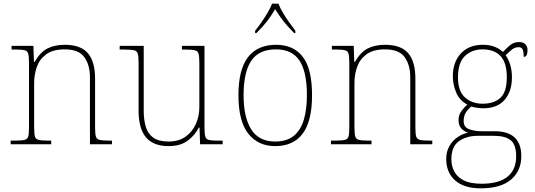

<svg xmlns="http://www.w3.org/2000/svg" viewBox="-20 -786 2912 1046"><path d="M38 0V-20H61Q98 -20 114 -24Q130 -28 134 -43.5Q138 -59 138 -94V-442Q138 -477 134 -492.5Q130 -508 115.5 -512Q101 -516 71 -516H43V-536H162L165 -449H169Q199 -502 238.5 -522Q278 -542 333 -542Q419 -542 458.5 -496.5Q498 -451 498 -357V-94Q498 -59 502 -43.5Q506 -28 522.5 -24Q539 -20 575 -20H590V0H470V-365Q470 -432 439.5 -474.5Q409 -517 333 -517Q268 -517 231.5 -490Q195 -463 180.5 -421Q166 -379 166 -334V-94Q166 -59 170 -43.5Q174 -28 190.5 -24Q207 -20 243 -20H259V0Z M898 10Q816 10 775.5 -37.5Q735 -85 735 -184V-442Q735 -477 731 -492.5Q727 -508 711 -512Q695 -516 658 -516H632V-536H763V-181Q763 -134 774 -96Q785 -58 814.5 -36.5Q844 -15 898 -15Q954 -15 991 -41.5Q1028 -68 1047 -110.5Q1066 -153 1066 -202V-442Q1066 -477 1062 -492.5Q1058 -508 1042 -512Q1026 -516 989 -516H971V-536H1094V-94Q1094 -60 1098 -44Q1102 -28 1116.5 -24Q1131 -20 1161 -20H1193V0H1070L1067 -91H1063Q1044 -52 1004.5 -21Q965 10 898 10Z M1479 10Q1386 10 1332.5 -58Q1279 -126 1279 -267Q1279 -407 1331 -474.5Q1383 -542 1484 -542Q1579 -542 1629.5 -476.5Q1680 -411 1680 -267Q1680 -126 1629 -58Q1578 10 1479 10ZM1479 -15Q1543 -15 1581 -46.5Q1619 -78 1635.5 -134.5Q1652 -191 1652 -267Q1652 -395 1611.5 -456Q1571 -517 1484 -517Q1390 -517 1348.5 -454.5Q1307 -392 1307 -267Q1307 -148 1348.5 -81.5Q1390 -15 1479 -15ZM1370 -619Q1386 -638 1404 -664Q1422 -690 1438 -717Q1454 -744 1462 -766H1497Q1505 -744 1521 -717Q1537 -690 1555.5 -664Q1574 -638 1589 -619V-606H1582Q1545 -644 1523.5 -671.5Q1502 -699 1479 -736Q1457 -699 1436 -671.5Q1415 -644 1377 -606H1370Z M1783 0V-20H1806Q1843 -20 1859 -24Q1875 -28 1879 -43.5Q1883 -59 1883 -94V-442Q1883 -477 1879 -492.5Q1875 -508 1860.5 -512Q1846 -516 1816 -516H1788V-536H1907L1910 -449H1914Q1944 -502 1983.5 -522Q2023 -542 2078 -542Q2164 -542 2203.5 -496.5Q2243 -451 2243 -357V-94Q2243 -59 2247 -43.5Q2251 -28 2267.5 -24Q2284 -20 2320 -20H2335V0H2215V-365Q2215 -432 2184.5 -474.5Q2154 -517 2078 -517Q2013 -517 1976.5 -490Q1940 -463 1925.5 -421Q1911 -379 1911 -334V-94Q1911 -59 1915 -43.5Q1919 -28 1935.5 -24Q1952 -20 1988 -20H2004V0Z M2599 240Q2508 240 2459.5 197Q2411 154 2411 80Q2411 39 2429 8.5Q2447 -22 2474.5 -40Q2502 -58 2530 -63Q2508 -70 2493 -86.5Q2478 -103 2478 -132Q2478 -161 2496 -184Q2514 -207 2526 -216Q2483 -239 2465 -282.5Q2447 -326 2447 -372Q2447 -446 2490 -494Q2533 -542 2612 -542Q2648 -542 2675 -531Q2702 -520 2720 -503Q2734 -518 2756 -537.5Q2778 -557 2807 -557Q2832 -557 2843 -544Q2854 -531 2854 -513Q2854 -476 2833 -476Q2833 -505 2827 -517Q2821 -529 2807 -529Q2785 -529 2769.5 -516.5Q2754 -504 2735 -485Q2749 -466 2759 -435Q2769 -404 2769 -364Q2769 -289 2729.5 -242.5Q2690 -196 2612 -196Q2600 -196 2578 -199Q2556 -202 2548 -206Q2531 -193 2518.5 -174Q2506 -155 2506 -126Q2506 -93 2536 -82Q2566 -71 2606 -71H2675Q2820 -71 2820 65Q2820 144 2764.5 192Q2709 240 2599 240ZM2609 -221Q2671 -221 2706 -253Q2741 -285 2741 -365Q2741 -445 2706.5 -481Q2672 -517 2609 -517Q2551 -517 2513 -481Q2475 -445 2475 -364Q2475 -290 2513 -255.5Q2551 -221 2609 -221ZM2603 215Q2698 215 2745 176.5Q2792 138 2792 66Q2792 1 2761.5 -22.5Q2731 -46 2673 -46H2582Q2522 -46 2480.5 -17Q2439 12 2439 82Q2439 117 2454.5 147.5Q2470 178 2506 196.5Q2542 215 2603 215Z"/></svg>

Font: Noto Serif Tamil Thin
Style: Italic
Weight: 100
Italic angle: -12°
Designer: Indian Type Foundry, Tom Grace, and the Monotype Design Team
Foundry: Monotype Imaging Inc.
Version: Version 2.003; ttfautohint (v1.8.4.7-5d5b)